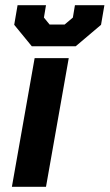

<svg xmlns="http://www.w3.org/2000/svg" viewBox="-20 -723 424 743"><path d="M114 -498H246L158 0H26ZM35 -627 48 -703H158L150 -655L172 -628H230L262 -655L270 -703H384L371 -627L273 -544H103Z"/></svg>

Font: Chakra Petch
Style: Bold Italic
Weight: 700
Italic angle: -10°
Designer: Katatrad Aksorn Co.,Ltd.
Foundry: Cadson Demak Co.,Ltd.
Version: Version 1.000; ttfautohint (v1.6)